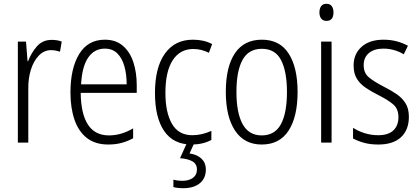

<svg xmlns="http://www.w3.org/2000/svg" viewBox="-20 -751 2209 1011"><path d="M252 -541Q265 -541 279 -539Q293 -537 305 -532L296 -479Q286 -482 274 -484.5Q262 -487 249 -487Q212 -487 184.5 -458.5Q157 -430 142.5 -383.5Q128 -337 129 -282V0H74V-532H117L125 -429H128Q144 -472 174 -506.5Q204 -541 252 -541Z M532 -542Q590 -542 627.5 -509.5Q665 -477 682.5 -422.5Q700 -368 700 -303V-262H405Q406 -152 443 -95Q480 -38 554 -38Q618 -38 681 -75V-23Q652 -7 620 1.5Q588 10 550 10Q482 10 438 -24Q394 -58 372.5 -120Q351 -182 351 -264Q351 -391 397 -466.5Q443 -542 532 -542ZM532 -495Q477 -495 444.5 -448Q412 -401 407 -307H647Q647 -359 635 -402Q623 -445 597.5 -470Q572 -495 532 -495Z M989 10Q893 10 844.5 -61Q796 -132 796 -261Q796 -396 848.5 -469Q901 -542 996 -542Q1054 -542 1097 -519L1080 -473Q1040 -493 998 -493Q928 -493 889.5 -434Q851 -375 851 -262Q851 -159 885.5 -99Q920 -39 993 -39Q1019 -39 1044 -45Q1069 -51 1093 -62V-14Q1048 10 989 10ZM1064 141Q1064 188 1032 214Q1000 240 945 240Q914 240 893 234V195Q914 201 941 201Q975 201 996 185.5Q1017 170 1017 142Q1017 112 993 98.5Q969 85 928 82L965 0H1004L978 57Q1019 63 1041.5 85Q1064 107 1064 141Z M1547 -267Q1547 -136 1499.5 -63Q1452 10 1358 10Q1266 10 1217.5 -63.5Q1169 -137 1169 -267Q1169 -399 1217 -470.5Q1265 -542 1359 -542Q1453 -542 1500 -469Q1547 -396 1547 -267ZM1225 -267Q1225 -157 1257.5 -97.5Q1290 -38 1358 -38Q1427 -38 1459 -96.5Q1491 -155 1491 -267Q1491 -373 1460.5 -433.5Q1430 -494 1359 -494Q1289 -494 1257 -435.5Q1225 -377 1225 -267Z M1699 -731Q1718 -731 1727 -718.5Q1736 -706 1736 -686Q1736 -641 1699 -641Q1681 -641 1671.5 -653Q1662 -665 1662 -686Q1662 -706 1671 -718.5Q1680 -731 1699 -731ZM1726 -532V0H1671V-532Z M2133 -136Q2133 -67 2091.5 -28.5Q2050 10 1972 10Q1929 10 1895.5 0.5Q1862 -9 1839 -22V-78Q1865 -61 1899.5 -50Q1934 -39 1971 -39Q2025 -39 2051.5 -64.5Q2078 -90 2078 -134Q2078 -177 2052 -200Q2026 -223 1973 -250Q1935 -269 1905.5 -289Q1876 -309 1859 -336.5Q1842 -364 1842 -407Q1842 -467 1884 -504.5Q1926 -542 2000 -542Q2036 -542 2068.5 -533.5Q2101 -525 2128 -510L2106 -465Q2084 -479 2056 -487Q2028 -495 1999 -495Q1951 -495 1923 -472Q1895 -449 1895 -408Q1895 -367 1921.5 -344.5Q1948 -322 2002 -294Q2040 -275 2069 -255Q2098 -235 2115.5 -207Q2133 -179 2133 -136Z"/></svg>

Font: Noto Sans Georgian Condensed Light
Style: Regular
Weight: 300
Width: 3
Designer: Monotype Design Team, Akaki Razmadze
Foundry: Google LLC
Version: Version 2.005; ttfautohint (v1.8.4.7-5d5b)